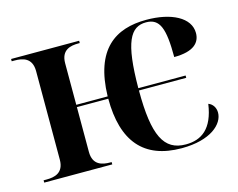

<svg xmlns="http://www.w3.org/2000/svg" viewBox="-83 -671 998 804"><g transform="rotate(-15 416.5 -269.0)"><path d="M613 10C740 10 798 -46 798 -95C798 -116 787 -134 768 -141C753 -36 702 -1 634 -1C539 -1 502 -74 502 -270H707V-280H502C503 -480 536 -538 604 -538C664 -538 681 -491 681 -367C768 -367 795 -401 795 -441C795 -508 716 -548 608 -548C473 -548 374 -483 369 -280H233V-460C233 -518 274 -526 308 -526H314V-536H19V-526H32C66 -526 107 -518 107 -460V-76C107 -18 66 -10 32 -10H19V0H314V-10H308C274 -10 233 -18 233 -76V-270H369C369 -85 449 10 613 10Z"/></g></svg>

Font: Noto Serif Display SemiBold
Style: Regular
Weight: 600
Designer: Monotype Design Team
Foundry: Monotype Imaging Inc.
Version: Version 2.009